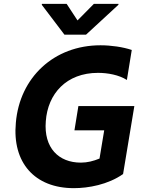

<svg xmlns="http://www.w3.org/2000/svg" viewBox="-20 -974 767 1004"><path d="M429.7 -792.6 599.1 -948.9 599.8 -953.8H470.9L385.3 -867.2L328.5 -953.8H199.2L198.5 -948.9L317.1 -792.6ZM389.9 -419.4 369.3 -292.6H524.9L500.4 -144.9C467.7 -131.4 436.4 -123.6 402.7 -123.6C286.9 -123.6 208.1 -200.6 219.5 -340.2C229.8 -484 327.1 -593 492.5 -593C543 -593 601.9 -582.4 643.5 -555.8L669 -712.7C622.9 -728.3 561.1 -737.2 505.3 -737.2C262.8 -737.2 83.1 -569.6 62.9 -332.4C43.3 -123.9 160.9 9.9 366.1 9.9C441.8 9.9 544.4 -8.2 623.6 -63.9L682.5 -419.4Z"/></svg>

Font: TID UI
Style: Bold Italic
Weight: 700
Italic angle: -9.39999°
Designer: The TID Project Authors
Foundry: Bakken & Bæck
Version: Version 1.001;hotconv 1.0.109;makeotfexe 2.5.65596